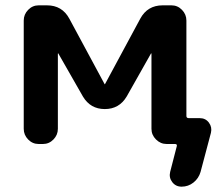

<svg xmlns="http://www.w3.org/2000/svg" viewBox="-20 -540 821 720"><path d="M125 0Q102 0 85.5 -17Q69 -34 69 -57V-463Q69 -486 85.5 -503Q102 -520 125 -520H156Q213 -520 240 -470L372 -225Q372 -224 373 -224L374 -225L506 -470Q533 -520 590 -520H623Q646 -520 662.5 -503Q679 -486 679 -463V-105Q679 -97 688 -97H729Q751 -97 763.5 -80Q776 -63 771 -42L732 105Q725 129 705.5 144.5Q686 160 661 160Q639 160 626 143Q613 126 618 105L643 8Q645 0 636 0H618H605Q582 0 565 -17Q548 -34 548 -57V-339V-340L546 -339L455 -178Q427 -131 373 -131Q319 -131 291 -178L199 -339Q199 -340 198 -340L197 -339V-57Q197 -34 180.5 -17Q164 0 141 0Z"/></svg>

Font: Rounded Mplus 1c Bold
Style: Bold
Weight: 700
Version: Version 1.059.20150529